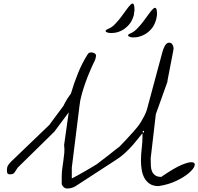

<svg xmlns="http://www.w3.org/2000/svg" viewBox="-20 -1077 1134 1098"><path d="M333 -66.4Q333 -88.9 335.9 -111.8Q338.9 -134.8 342.3 -157.2Q345.7 -179.7 347.7 -202.6Q349.6 -225.6 346.7 -248L373 -434.6L291 -324.2L81.1 -118.2Q71.3 -103.5 64 -91.8Q56.6 -80.1 38.1 -80.1Q25.4 -80.1 22.5 -85.9Q19.5 -91.8 19.5 -103.5Q19.5 -119.1 24.9 -129.4Q30.3 -139.6 43 -152.3L261.7 -362.3L342.8 -471.7Q346.7 -479.5 352.1 -490.2Q357.4 -501 364.3 -511.2Q371.1 -521.5 377 -529.8Q382.8 -538.1 385.7 -542Q402.3 -599.6 425.8 -657.7Q449.2 -715.8 481.4 -766.6Q487.3 -777.3 502 -777.3Q510.7 -777.3 520 -772.5Q529.3 -767.6 529.3 -757.8Q529.3 -756.8 528.8 -754.9Q528.3 -752.9 528.3 -752Q528.3 -751 526.4 -743.2Q524.4 -735.4 523.4 -733.4Q510.7 -708 496.6 -675.3Q482.4 -642.6 469.7 -607.4Q457 -572.3 447.3 -537.1Q437.5 -502 434.6 -471.7L390.6 -118.2V-56.6Q399.4 -60.5 419.9 -71.8Q440.4 -83 463.4 -96.2Q486.3 -109.4 505.9 -121.1Q525.4 -132.8 533.2 -137.7Q540 -143.6 558.6 -157.2Q577.1 -170.9 597.7 -187Q618.2 -203.1 636.2 -217.8Q654.3 -232.4 663.1 -238.3Q665 -241.2 675.8 -251.5Q686.5 -261.7 699.2 -275.9Q711.9 -290 724.1 -303.2Q736.3 -316.4 743.2 -324.2Q753.9 -335.9 765.6 -350.6Q777.3 -365.2 787.6 -382.3Q797.9 -399.4 806.2 -416Q814.5 -432.6 819.3 -447.3L909.2 -781.2Q910.2 -786.1 913.6 -794.9Q917 -803.7 921.4 -812.5Q925.8 -821.3 932.1 -827.1Q938.5 -833 947.3 -833Q960 -833 966.3 -821.8Q972.7 -810.5 972.7 -800.8Q972.7 -797.9 971.7 -792.5Q970.7 -787.1 970.7 -786.1L937.5 -614.3V-609.4L871.1 -423.8L842.8 -180.7Q841.8 -178.7 841.8 -175.8V-167Q841.8 -146.5 842.8 -127.9Q843.8 -109.4 849.6 -96.2Q855.5 -83 867.7 -74.2Q879.9 -65.4 902.3 -65.4Q975.6 -116.2 1019 -134.3Q1062.5 -152.3 1080.6 -148.9Q1098.6 -145.5 1092.3 -127.4Q1085.9 -109.4 1059.6 -86.9Q1033.2 -64.5 988.8 -43Q944.3 -21.5 886.7 -12.7Q856.4 -12.7 836.9 -25.4Q817.4 -38.1 806.2 -58.6Q794.9 -79.1 790.5 -105Q786.1 -130.9 786.1 -157.2Q786.1 -193.4 790.5 -228.5Q794.9 -263.7 794.9 -299.8V-313.5Q794.9 -313.5 793 -312Q791 -310.5 790 -309.6Q772.5 -288.1 757.3 -269Q742.2 -250 725.1 -231.9Q708 -213.9 688.5 -196.3Q668.9 -178.7 642.6 -162.1L414.1 -13.7Q404.3 -6.8 390.6 -2.9Q377 1 364.3 1Q353.5 1 345.2 -5.9Q336.9 -12.7 333 -23.4ZM799.8 -329.1Q795.9 -329.1 795.9 -323.7Q795.9 -318.4 799.8 -318.4Q803.7 -318.4 803.7 -323.7Q803.7 -329.1 799.8 -329.1ZM749 -1018.6Q749 -1017.6 748.5 -1013.7Q748 -1009.8 747.1 -1005.4Q746.1 -1001 746.1 -997.6Q746.1 -994.1 746.1 -993.2Q736.3 -957 717.3 -935.5Q698.2 -914.1 676.3 -902.8Q654.3 -891.6 633.3 -889.2Q612.3 -886.7 599.1 -889.6Q585.9 -892.6 584 -898.4Q582 -904.3 598.6 -912.1Q618.2 -918.9 636.7 -938Q655.3 -957 671.9 -979Q688.5 -1001 702.6 -1021Q716.8 -1041 727.1 -1050.8Q737.3 -1060.5 743.2 -1054.2Q749 -1047.9 749 -1018.6ZM877.9 -993.2Q877.9 -992.2 877.4 -988.3Q877 -984.4 876 -980.5Q875 -976.6 874.5 -973.1Q874 -969.7 874 -968.8Q864.3 -932.6 845.2 -911.1Q826.2 -889.6 804.2 -878.4Q782.2 -867.2 761.2 -864.3Q740.2 -861.3 727.1 -864.7Q713.9 -868.2 712.4 -874Q710.9 -879.9 727.5 -886.7Q746.1 -894.5 764.6 -913.6Q783.2 -932.6 799.8 -954.6Q816.4 -976.6 830.6 -996.6Q844.7 -1016.6 855.5 -1026.4Q866.2 -1036.1 872.1 -1029.8Q877.9 -1023.4 877.9 -993.2Z"/></svg>

Font: Cedarville Cursive
Style: Regular
Weight: 400
Designer: Kimberly Geswein
Foundry: Kimberly Geswein
Version: Version 1.001 2010